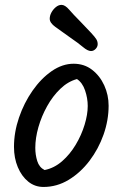

<svg xmlns="http://www.w3.org/2000/svg" viewBox="-20 -768 492 773"><path d="M417.3 -342.6Q417.3 -284.2 397 -226.3Q376.6 -168.4 340.3 -120.5Q303.9 -72.7 256.5 -44Q209.1 -15.3 155 -15.3Q120.3 -15.3 93.7 -36.8Q67.1 -58.3 51.7 -95Q36.3 -131.7 36.3 -176.7Q36.3 -235.5 56.5 -294.6Q76.7 -353.7 111 -402.9Q145.4 -452.1 188.3 -481.8Q231.3 -511.4 276.4 -511.4Q319 -511.4 350.5 -487.2Q382 -463 399.7 -424.3Q417.3 -385.6 417.3 -342.6ZM289.8 -449.7Q253.5 -439.9 222.9 -410.4Q192.2 -381 169.7 -340.4Q147.1 -299.9 134.6 -255.9Q122.1 -211.9 122.1 -172.9Q122.1 -144.7 130 -119.6Q137.8 -94.4 159.5 -83.4Q198.3 -91.2 230.1 -119Q261.9 -146.8 284.9 -185.5Q308 -224.2 320.6 -265.7Q333.2 -307.2 333.2 -341.3Q333.2 -372.7 322.4 -404.2Q311.6 -435.6 289.8 -449.7ZM180.2 -692.4Q180.2 -705.3 187.1 -717.9Q194.1 -730.6 205 -739.5Q216 -748.4 227.7 -748.4Q241.8 -748.4 258.3 -729.3Q274.7 -710.2 303.8 -680.9Q332.2 -651.5 347.1 -635.4Q362 -619.4 367.7 -610.2Q373.3 -600.9 373.3 -590.5Q373.3 -579.7 365.1 -571.1Q356.8 -562.5 346.3 -562.5Q333.2 -562.5 314.1 -578.6Q294.9 -594.8 265 -615.2Q225.8 -642.9 203 -659.5Q180.2 -676 180.2 -692.4Z"/></svg>

Font: Kalam Variable Light
Style: Regular
Weight: 300
Designer: Lipi Raval, Jonny Pinhorn
Foundry: Indian Type Foundry
Version: Version 3.000